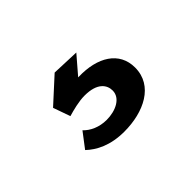

<svg xmlns="http://www.w3.org/2000/svg" viewBox="-55 -142 508 508"><g transform="rotate(-45 198.5 111.5)"><path d="M109 151 77 193C99 214 133 232 185 232C258 232 325 200 325 132C325 73 274 42 202 44H200L243 -6L165 -9L96 54L113 102C130 97 156 90 178 90C225 90 240 112 240 133C240 162 207 177 174 177C146 177 123 166 109 151Z"/></g></svg>

Font: Reem Kufi
Style: Regular
Weight: 400
Designer: Khaled Hosny
Version: Version 0.007